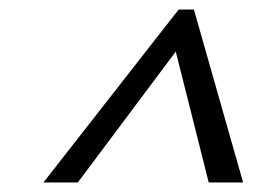

<svg xmlns="http://www.w3.org/2000/svg" viewBox="-20 -740 538 402"><path d="M354 -720H386L489 -358H417L348 -632L143 -358H71Z"/></svg>

Font: Srisakdi
Style: Bold
Weight: 700
Designer: Cadson Demak Co.,Ltd.
Foundry: Cadson Demak Co.,Ltd.
Version: Version 1.000